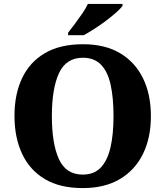

<svg xmlns="http://www.w3.org/2000/svg" viewBox="-20 -951 845 981"><path d="M403 10Q286 10 209 -36Q132 -82 93 -165Q54 -248 54 -359Q54 -470 93 -552Q132 -634 209.5 -679.5Q287 -725 404 -725Q516 -725 593 -679.5Q670 -634 710.5 -551.5Q751 -469 751 -358Q751 -247 710.5 -164.5Q670 -82 592.5 -36Q515 10 403 10ZM403 -59Q461 -59 495 -95Q529 -131 544.5 -197.5Q560 -264 560 -358Q560 -452 545 -519Q530 -586 495.5 -621Q461 -656 404 -656Q318 -656 281.5 -577.5Q245 -499 245 -358Q245 -217 281 -138Q317 -59 403 -59ZM328 -784Q343 -803 362.5 -829Q382 -855 400.5 -882Q419 -909 429 -931H606V-921Q597 -908 574.5 -888Q552 -868 523 -846Q494 -824 463.5 -804.5Q433 -785 408 -771H328Z"/></svg>

Font: Noto Serif Kannada ExtraBold
Style: Regular
Weight: 800
Version: Version 2.003